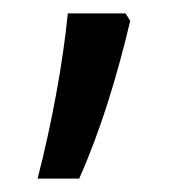

<svg xmlns="http://www.w3.org/2000/svg" viewBox="-20 -134 266 286"><path d="M174 -103 167 -114H81C74 -42 57 51 36 132H98C130 60 154 -19 174 -103Z"/></svg>

Font: Noto Sans Ethiopic ExtCond
Style: Regular
Weight: 400
Width: 2
Designer: Monotype Design Team
Foundry: Monotype Imaging Inc.
Version: Version 2.102